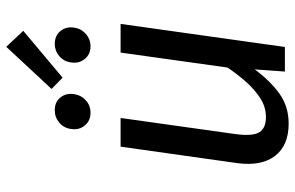

<svg xmlns="http://www.w3.org/2000/svg" viewBox="-185 -749 946 616"><g transform="rotate(-90 288.0 -441.0)"><path d="M199.5 12.1Q129.4 12.1 95.9 -31.5Q62.5 -75 72.5 -152L125.5 -527.1H217.5L165.5 -156.3Q158.6 -102.5 172 -81.6Q185.4 -60.8 220.2 -60.8Q253 -60.8 281.3 -79.2Q309.7 -97.6 334.5 -125.9Q359.4 -154.3 379.3 -184.2L427.3 -527.1H519.3L445.3 0H366.4L373.4 -96.7Q336.4 -46.8 295.4 -17.4Q254.4 12.1 199.5 12.1ZM455.1 -738.3Q481.3 -738.3 496.3 -720.2Q511.4 -702.1 507.4 -676Q504.4 -653.9 487.3 -638.8Q470.1 -623.6 447 -623.6Q421.8 -623.6 406.7 -642.2Q391.7 -660.8 395.7 -686Q398.7 -709.1 415.8 -723.7Q432.9 -738.3 455.1 -738.3ZM242.6 -738.3Q268.7 -738.3 283.3 -720.2Q297.9 -702.1 293.9 -676Q290.9 -653.9 274.2 -638.8Q257.6 -623.6 234.4 -623.6Q208.3 -623.6 193.2 -642.2Q178.1 -660.8 182.2 -686Q185.2 -709.1 202.3 -723.7Q219.4 -738.3 242.6 -738.3ZM310.6 -748.5 445.8 -893.9 497.2 -839.4 346.9 -713.2Z"/></g></svg>

Font: Fira Sans Variable
Style: Italic
Weight: 397
Italic angle: -8°
Designer: Carrois Corporate & Edenspiekermann AG
Foundry: Carrois Corporate GbR & Edenspiekermann AG
Version: Version 4.202